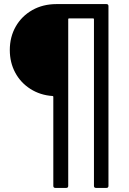

<svg xmlns="http://www.w3.org/2000/svg" viewBox="-20 -720 634 940"><path d="M501 -700Q511 -700 511 -690V190Q511 200 501 200H450Q440 200 440 190V-626Q440 -630 436 -630H318Q314 -630 314 -626V190Q314 200 304 200H251Q241 200 241 190V-246Q241 -250 237 -250Q177 -254 129 -284.5Q81 -315 54.5 -364.5Q28 -414 28 -475Q28 -539 57 -590Q86 -641 138 -670.5Q190 -700 257 -700Z"/></svg>

Font: BarlowMedium
Style: Regular
Weight: 500
Designer: Jeremy Tribby
Foundry: Tribby Type
Version: Version 1.422